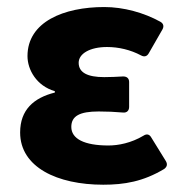

<svg xmlns="http://www.w3.org/2000/svg" viewBox="-20 -504 511 535"><path d="M36.1 -134.8C36.1 -38.1 139.6 10.7 267.6 10.7C326.2 10.7 378.9 2 437.5 -33.2C445.3 -39.1 447.3 -45.9 442.4 -54.7L401.4 -121.1C396.5 -129.9 388.7 -131.8 379.9 -126C345.7 -105.5 309.6 -98.6 282.2 -98.6C214.8 -98.6 178.7 -117.2 178.7 -150.4C178.7 -180.7 202.1 -193.4 254.9 -193.4C277.3 -193.4 300.8 -192.4 323.2 -190.4C334 -189.5 339.8 -196.3 339.8 -206.1V-275.4C339.8 -285.2 334 -291 323.2 -291C305.7 -290 287.1 -289.1 270.5 -289.1C223.6 -289.1 199.2 -301.8 199.2 -329.1C199.2 -354.5 230.5 -373 278.3 -373C310.5 -373 343.8 -365.2 373 -349.6C381.8 -344.7 389.6 -346.7 394.5 -355.5L432.6 -421.9C437.5 -430.7 435.5 -438.5 426.8 -443.4C380.9 -468.8 324.2 -484.4 270.5 -484.4C158.2 -484.4 56.6 -443.4 56.6 -347.7C56.6 -309.6 82 -264.6 132.8 -250V-246.1C74.2 -231.4 36.1 -198.2 36.1 -134.8Z"/></svg>

Font: Ed Sans Neue
Style: Bold
Weight: 700
Designer: Stephen Hutchings
Version: Version 1.004;PS 001.004;hotconv 1.0.88;makeotf.lib2.5.64775